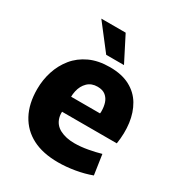

<svg xmlns="http://www.w3.org/2000/svg" viewBox="-174 -836 895 963"><g transform="rotate(30 273.5 -354.5)"><path d="M304 12Q215 12 154.5 -19.5Q94 -51 62 -110.5Q30 -170 30 -254Q30 -308 46 -357.5Q62 -407 94 -446.5Q126 -486 175.5 -509Q225 -532 292 -532Q361 -532 408 -507Q455 -482 481 -438Q507 -394 514.5 -337.5Q522 -281 512 -218H119L210 -285Q188 -224 198 -186Q208 -148 243 -130Q278 -112 327 -112Q364 -112 404.5 -119.5Q445 -127 476 -136L493 -21Q450 -5 400 3.5Q350 12 304 12ZM120 -306H364Q365 -311 365 -314Q365 -317 365 -319Q365 -345 358 -366.5Q351 -388 334 -402Q317 -416 287 -416Q252 -416 230 -394.5Q208 -373 200.5 -339Q193 -305 200 -268ZM244 -576 132 -721H273L347 -576Z"/></g></svg>

Font: Murecho Thin
Style: Bold
Weight: 700
Version: Version 1.010